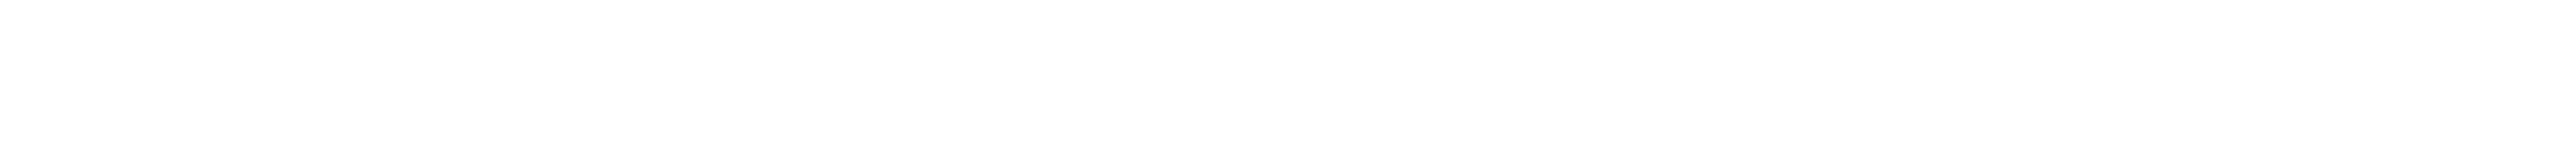

<svg xmlns="http://www.w3.org/2000/svg" viewBox="-60 -20 727 40"><path d="M-40 0Z"/></svg>

Font: Proton
Style: ExBdExtSuIt
Weight: 500
Version: Version 1.017